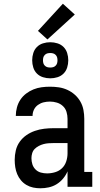

<svg xmlns="http://www.w3.org/2000/svg" viewBox="-20 -1004 540 1032"><path d="M197 8Q177 8 158 4Q139 0 122 -10Q105 -20 92.5 -35Q80 -50 72.5 -68Q65 -86 62 -105.5Q59 -125 59 -145Q59 -170 65 -195.5Q71 -221 86 -242Q101 -263 122 -277.5Q143 -292 167.5 -300.5Q192 -309 217.5 -312Q243 -315 268 -315H343V-365Q343 -384 337.5 -402.5Q332 -421 318 -434Q304 -447 285.5 -452.5Q267 -458 249 -458Q231 -458 214.5 -454Q198 -450 184 -440Q170 -430 162.5 -414.5Q155 -399 155 -381Q155 -381 155 -381Q155 -381 155 -381H65Q65 -381 65 -381.5Q65 -382 65 -382Q65 -404 71 -426.5Q77 -449 89.5 -468Q102 -487 120.5 -501Q139 -515 160 -523.5Q181 -532 203.5 -535Q226 -538 249 -538Q273 -538 296.5 -534.5Q320 -531 342 -521Q364 -511 382 -495Q400 -479 412 -458Q424 -437 428.5 -413Q433 -389 433 -365V-80H476V0H343V-83Q334 -62 319 -44Q304 -26 284.5 -14Q265 -2 242.5 3Q220 8 197 8ZM233 -72Q255 -72 276.5 -78.5Q298 -85 313.5 -100Q329 -115 336 -136.5Q343 -158 343 -180V-235H268Q255 -235 241 -234Q227 -233 214 -229.5Q201 -226 188.5 -219.5Q176 -213 166.5 -203.5Q157 -194 153 -180.5Q149 -167 149 -154Q149 -137 154 -121Q159 -105 171 -93Q183 -81 199.5 -76.5Q216 -72 233 -72ZM250 -583Q230 -583 211 -589Q192 -595 178.5 -608.5Q165 -622 159 -641Q153 -660 153 -680Q153 -700 159 -719Q165 -738 178.5 -751.5Q192 -765 211 -771Q230 -777 250 -777Q270 -777 289 -771Q308 -765 321.5 -751.5Q335 -738 341 -719Q347 -700 347 -680Q347 -660 341 -641Q335 -622 321.5 -608.5Q308 -595 289 -589Q270 -583 250 -583ZM250 -641Q258 -641 265.5 -643Q273 -645 279 -651Q285 -657 287 -664.5Q289 -672 289 -680Q289 -688 287 -695.5Q285 -703 279 -709Q273 -715 265.5 -717Q258 -719 250 -719Q242 -719 234.5 -717Q227 -715 221 -709Q215 -703 213 -695.5Q211 -688 211 -680Q211 -672 213 -664.5Q215 -657 221 -651Q227 -645 234.5 -643Q242 -641 250 -641ZM235 -792 184 -838 318 -984 382 -926Z"/></svg>

Font: Iosevka Slab Medium
Style: Regular
Weight: 500
Monospace: yes
Designer: Belleve Invis
Foundry: Belleve Invis
Version: Version 11.1.1; ttfautohint (v1.8.3)